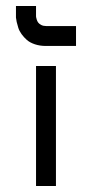

<svg xmlns="http://www.w3.org/2000/svg" viewBox="-20 -620 340 640"><path d="M100.1 0V-399.9H166.5V0ZM33.2 -600.1H100.1V-566.9Q100.1 -565.4 100.3 -563.2Q100.6 -561 102.3 -555.2Q104 -549.3 107.2 -544.9Q110.4 -540.5 117.2 -536.9Q124 -533.2 133.3 -533.2H233.4V-466.8H133.3Q112.8 -466.8 96.2 -472.4Q79.6 -478 69.6 -486.8Q59.6 -495.6 52 -506.1Q44.4 -516.6 41 -527.3Q37.6 -538.1 35.6 -546.9Q33.7 -555.7 33.2 -561.5V-566.9Z"/></svg>

Font: Malkor
Style: Regular
Weight: 400
Version: Version 1.3